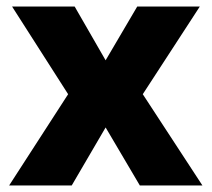

<svg xmlns="http://www.w3.org/2000/svg" viewBox="-20 -569 649 589"><path d="M189 -280 17 -549H209L304 -384L401 -549H593L418 -280L601 0H409L304 -178L200 0H8Z"/></svg>

Font: Noto Sans Syriac ExtraBold
Style: Regular
Weight: 800
Designer: Patrick Giasson and the Monotype Design Team
Foundry: Monotype Imaging Inc.
Version: Version 3.000; ttfautohint (v1.8.4.7-5d5b)